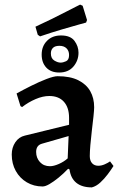

<svg xmlns="http://www.w3.org/2000/svg" viewBox="-20 -802 515 834"><path d="M379 12Q336 12 311.5 -8Q287 -28 282 -66L276 -69Q255 -47 234 -30Q213 -13 195 -2.5Q177 8 165 8Q127 8 96.5 -10Q66 -28 48.5 -59.5Q31 -91 31 -131Q31 -161 46.5 -184Q62 -207 88 -213L280 -260V-290Q280 -335 257.5 -360Q235 -385 194 -385Q166 -385 134.5 -371.5Q103 -358 76 -337L69 -341L52 -396Q81 -412 116 -429.5Q151 -447 182.5 -459Q214 -471 230 -471Q285 -471 320 -453.5Q355 -436 372 -406Q389 -376 389 -336Q389 -324 386 -296Q383 -268 379 -235Q375 -202 372.5 -172Q370 -142 370 -124Q370 -104 380 -93Q390 -82 407 -82Q421 -82 435.5 -88.5Q450 -95 458 -101L473 -81Q463 -65 448 -45Q433 -25 415.5 -9Q398 7 379 12ZM197 -80Q213 -80 235 -89.5Q257 -99 274 -114L278 -211L163 -178Q137 -171 137 -142Q137 -116 153.5 -98Q170 -80 197 -80ZM237 -487Q201 -487 181 -508.5Q161 -530 161 -565Q161 -601 184 -624.5Q207 -648 245 -648Q286 -648 303.5 -624.5Q321 -601 321 -573Q321 -539 299 -513Q277 -487 237 -487ZM243 -530Q254 -530 267 -536Q280 -542 280 -563Q280 -581 269 -592Q258 -603 238 -603Q219 -603 210 -594Q201 -585 201 -570Q201 -548 216 -539Q231 -530 243 -530ZM154 -644 144 -651 134 -686Q169 -702 203.5 -719Q238 -736 266 -750.5Q294 -765 311 -773.5Q328 -782 328 -782L339 -777L358 -715L354 -704Q354 -704 325 -696Q296 -688 250 -674.5Q204 -661 154 -644Z"/></svg>

Font: Alegreya SemiBold
Style: Regular
Weight: 600
Designer: Juan Pablo del Peral
Foundry: Huerta Tipografica
Version: Version 2.009